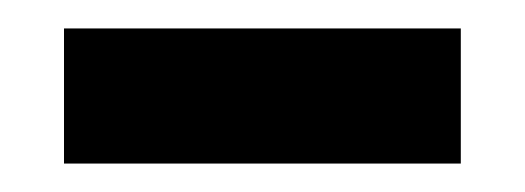

<svg xmlns="http://www.w3.org/2000/svg" viewBox="-20 -750 369 135"><path d="M304 -635V-730H25V-635Z"/></svg>

Font: Domine
Style: Bold
Weight: 700
Designer: Pablo Impallari, Rodrigo Fuenzalida, Brenda Gallo
Foundry: Pablo Impallari, Rodrigo Fuenzalida, Brenda Gallo
Version: Version 2.000